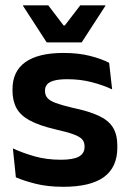

<svg xmlns="http://www.w3.org/2000/svg" viewBox="-20 -706 497 738"><path d="M223.5 12Q164.5 12 118.8 0.8Q73 -10.5 41 -24.5L29.5 -135.5Q67.5 -118 113.2 -105Q159 -92 214 -92Q262 -92 283.5 -104.2Q305 -116.5 305 -141V-144Q305 -160.5 295.2 -171Q285.5 -181.5 261 -190.2Q236.5 -199 192 -209Q130.5 -223.5 94.8 -242.8Q59 -262 43.5 -290.2Q28 -318.5 28 -358V-362.5Q28 -432 77.5 -467.2Q127 -502.5 224 -502.5Q281.5 -502.5 325.8 -491.2Q370 -480 399.5 -464.5L411 -362.5Q376 -379 332.5 -390.2Q289 -401.5 239 -401.5Q206.5 -401.5 187.8 -396.2Q169 -391 161 -381.5Q153 -372 153 -358.5V-356Q153 -341 161.8 -330Q170.5 -319 194 -310.2Q217.5 -301.5 260 -291.5Q322 -278.5 359.5 -261Q397 -243.5 414 -216.2Q431 -189 431 -145V-139Q431 -63 379.5 -25.5Q328 12 223.5 12ZM159.5 -543 68.5 -683.5V-685.5H165.5L224.5 -608H229L288.5 -685.5H385V-683.5L294 -543Z"/></svg>

Font: Anek Latin Medium SemiBold
Style: Regular
Weight: 600
Version: Version 1.003